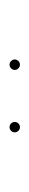

<svg xmlns="http://www.w3.org/2000/svg" viewBox="154 -807 62 410"><g transform="rotate(-90 185.0 -602.0)"><path d="M240.7 -601.5Q240.7 -605.9 244.1 -609.3Q247.4 -612.6 251.9 -612.6Q256.3 -612.6 259.6 -609.3Q263 -605.9 263 -601.5Q263 -597 259.6 -593.7Q256.3 -590.4 251.9 -590.4Q247.4 -590.4 244.1 -593.7Q240.7 -597 240.7 -601.5ZM107.4 -601.5Q107.4 -605.9 110.7 -609.3Q114.1 -612.6 118.5 -612.6Q123 -612.6 126.3 -609.3Q129.6 -605.9 129.6 -601.5Q129.6 -597 126.3 -593.7Q123 -590.4 118.5 -590.4Q114.1 -590.4 110.7 -593.7Q107.4 -597 107.4 -601.5Z"/></g></svg>

Font: 26F Galaxy Sans Hairline
Style: Regular
Weight: 50
Designer: C₂₉H₂₅N₃O₅
Version: Version 1.100